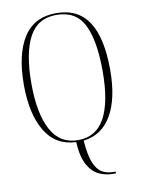

<svg xmlns="http://www.w3.org/2000/svg" viewBox="-101 -792 792 1080"><g transform="rotate(-10 295.0 -252.0)"><path d="M455 221Q416 221 378 204.5Q340 188 313.5 142Q287 96 282 9Q165 4 106.5 -94.5Q48 -193 48 -359Q48 -533 109.5 -629Q171 -725 296 -725Q421 -725 481 -633Q541 -541 541 -358Q541 -194 485.5 -99Q430 -4 325 8Q331 92 349 135.5Q367 179 395 195Q423 211 459 211H472V221ZM295 0Q399 0 448.5 -91.5Q498 -183 498 -358Q498 -534 452.5 -624.5Q407 -715 296 -715Q188 -715 139.5 -623Q91 -531 91 -358Q91 -187 141.5 -93.5Q192 0 295 0Z"/></g></svg>

Font: Noto Serif Display Condensed ExtraLight
Style: Regular
Weight: 200
Width: 3
Designer: Monotype Design Team
Foundry: Monotype Imaging Inc.
Version: Version 2.009